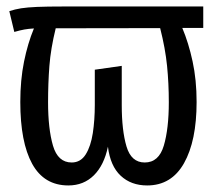

<svg xmlns="http://www.w3.org/2000/svg" viewBox="-20 -560 655 592"><path d="M24.1 -461.5 8.7 -525.6Q25.6 -531.3 44.9 -534.4Q64.1 -537.4 94.4 -538.7Q124.6 -540 175.4 -540H606.7V-473.8H542.1Q561.5 -427.7 573.8 -370.8Q586.2 -313.8 586.2 -245.6Q586.2 -125.6 547.4 -56.9Q508.7 11.8 433.8 11.8Q384.1 11.8 352.1 -18.2Q320 -48.2 312.8 -107.7Q301 -50.8 269.5 -19.5Q237.9 11.8 190.8 11.8Q115.9 11.8 79.2 -54.9Q42.6 -121.5 42.6 -245.6Q42.6 -313.3 54.1 -370Q65.6 -426.7 84.6 -472.3Q67.7 -471.3 54.9 -469Q42.1 -466.7 24.1 -461.5ZM355.4 -235.9Q355.4 -157.9 370 -108.5Q384.6 -59 426.2 -59Q469.7 -59 485.1 -111Q500.5 -163.1 500.5 -244.6Q500.5 -303.1 495.1 -356.9Q489.7 -410.8 473.8 -473.3L151.8 -472.8Q136.4 -410.3 132.3 -356.7Q128.2 -303.1 128.2 -244.6Q128.2 -163.1 143.3 -111Q158.5 -59 201 -59Q228.7 -59 244.4 -84.1Q260 -109.2 266.2 -149.7Q272.3 -190.3 272.3 -236.4V-345.1L355.4 -356.9Z"/></svg>

Font: FiraCode Nerd Font
Style: Regular
Weight: 400
Designer: Carrois Corporate, Edenspiekermann AG, Nikita Prokopov
Foundry: Carrois Corporate, Edenspiekermann AG, Nikita Prokopov
Version: Version 6.002;Nerd Fonts 2.1.0